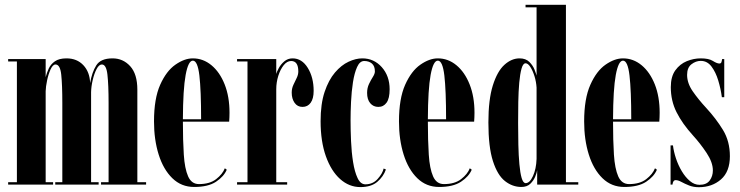

<svg xmlns="http://www.w3.org/2000/svg" viewBox="-20 -770 3089 801"><path d="M14 0V-10H50.5V-513.5H14V-523.5H170.5V-448Q175 -465.5 183.2 -483.8Q191.5 -502 209 -514.2Q226.5 -526.5 257.5 -526.5Q301 -526.5 327.8 -498Q354.5 -469.5 356 -423.5Q363.5 -468.5 381.8 -497.5Q400 -526.5 449.5 -526.5Q493.5 -526.5 523.2 -493.8Q553 -461 553 -396V-10H589.5V0H401.5V-10H433V-340Q433 -416 428.2 -458.5Q423.5 -501 405 -501Q393 -501 383 -482Q373 -463 366.8 -436.2Q360.5 -409.5 360 -385.5V-10H391.5V0H210.5V-10H240V-340Q240 -416 235.5 -458.5Q231 -501 211.5 -501Q200.5 -501 191.2 -481Q182 -461 176.5 -434.8Q171 -408.5 170.5 -389.5V-10H201.5V0Z M790 10Q736.5 10 699 -26.5Q661.5 -63 642 -125Q622.5 -187 622.5 -263.5Q622.5 -358.5 648.2 -416.2Q674 -474 711.8 -500.2Q749.5 -526.5 784.5 -526.5Q827.5 -526.5 862.2 -497.8Q897 -469 917.2 -418Q937.5 -367 937.5 -299.5Q937.5 -280.5 936 -262.5H743Q743 -183.5 746.8 -125Q750.5 -66.5 764.8 -34.2Q779 -2 810 -2Q855 -2 881.8 -22.8Q908.5 -43.5 918 -68L926 -62Q914 -33.5 881.2 -11.8Q848.5 10 790 10ZM784.5 -517Q765.5 -517 754.5 -457.5Q743.5 -398 743 -272.5H819Q819 -393 811.8 -455Q804.5 -517 784.5 -517Z M969 0V-10H1012.5V-513.5H969V-523.5H1132.5V-461.5Q1134.5 -470 1142.8 -485.5Q1151 -501 1165.8 -513.8Q1180.5 -526.5 1200.5 -526.5Q1239.5 -526.5 1264 -486.8Q1288.5 -447 1288.5 -391Q1288.5 -358.5 1276 -341.2Q1263.5 -324 1242 -324Q1221 -324 1209 -341Q1197 -358 1197 -383.5Q1197 -401 1204 -416Q1211 -431 1217.8 -444.8Q1224.5 -458.5 1224.5 -472Q1224.5 -515.5 1194.5 -515.5Q1177.5 -515.5 1163.5 -498Q1149.5 -480.5 1141 -453.5Q1132.5 -426.5 1132.5 -397.5V-10H1178V0Z M1483.5 10.5Q1436.5 10.5 1399 -23Q1361.5 -56.5 1339.5 -118.2Q1317.5 -180 1317.5 -264.5Q1317.5 -336.5 1334.2 -386.5Q1351 -436.5 1377.5 -467.5Q1404 -498.5 1434.2 -512.5Q1464.5 -526.5 1491.5 -526.5Q1540 -526.5 1572.8 -489.8Q1605.5 -453 1605.5 -397.5Q1605.5 -359.5 1592.8 -341.8Q1580 -324 1558.5 -324Q1537.5 -324 1524.5 -339.5Q1511.5 -355 1511.5 -382.5Q1511.5 -403 1519.5 -419.8Q1527.5 -436.5 1535.8 -449.5Q1544 -462.5 1544 -472Q1544 -494.5 1531.5 -505Q1519 -515.5 1499.5 -515.5Q1481 -515.5 1469.8 -490.5Q1458.5 -465.5 1452.5 -426.8Q1446.5 -388 1444.5 -345.5Q1442.5 -303 1442.5 -268Q1442.5 -227.5 1444.5 -181.2Q1446.5 -135 1453 -94Q1459.5 -53 1471.8 -27Q1484 -1 1504.5 -1Q1535.5 -1 1555.8 -23.8Q1576 -46.5 1580.5 -67L1590 -63Q1579.5 -33 1553.8 -11.2Q1528 10.5 1483.5 10.5Z M1812 10Q1758.5 10 1721 -26.5Q1683.5 -63 1664 -125Q1644.5 -187 1644.5 -263.5Q1644.5 -358.5 1670.2 -416.2Q1696 -474 1733.8 -500.2Q1771.5 -526.5 1806.5 -526.5Q1849.5 -526.5 1884.2 -497.8Q1919 -469 1939.2 -418Q1959.5 -367 1959.5 -299.5Q1959.5 -280.5 1958 -262.5H1765Q1765 -183.5 1768.8 -125Q1772.5 -66.5 1786.8 -34.2Q1801 -2 1832 -2Q1877 -2 1903.8 -22.8Q1930.5 -43.5 1940 -68L1948 -62Q1936 -33.5 1903.2 -11.8Q1870.5 10 1812 10ZM1806.5 -517Q1787.5 -517 1776.5 -457.5Q1765.5 -398 1765 -272.5H1841Q1841 -393 1833.8 -455Q1826.5 -517 1806.5 -517Z M2155 10Q2118 10 2086.8 -14.5Q2055.5 -39 2036.5 -97.8Q2017.5 -156.5 2017.5 -259Q2017.5 -354.5 2036 -413.5Q2054.5 -472.5 2084.2 -499.5Q2114 -526.5 2147.5 -526.5Q2173.5 -526.5 2188.5 -511.5Q2203.5 -496.5 2210.2 -479Q2217 -461.5 2218.5 -454.5V-739.5H2172.5V-750H2341V-10H2392.5V0H2221V-60Q2219.5 -49.5 2212.8 -33Q2206 -16.5 2192.2 -3.2Q2178.5 10 2155 10ZM2173 -6Q2190 -6 2203.5 -35.5Q2217 -65 2218.5 -107V-404.5Q2217 -429 2209.8 -452.2Q2202.5 -475.5 2192.5 -490.8Q2182.5 -506 2172.5 -506Q2162 -506 2155.8 -483.8Q2149.5 -461.5 2146.2 -424.8Q2143 -388 2142.2 -344.2Q2141.5 -300.5 2141.5 -257.5Q2141.5 -211 2142.5 -166.2Q2143.5 -121.5 2146.8 -85.2Q2150 -49 2156.2 -27.5Q2162.5 -6 2173 -6Z M2584.5 10Q2531 10 2493.5 -26.5Q2456 -63 2436.5 -125Q2417 -187 2417 -263.5Q2417 -358.5 2442.8 -416.2Q2468.5 -474 2506.2 -500.2Q2544 -526.5 2579 -526.5Q2622 -526.5 2656.8 -497.8Q2691.5 -469 2711.8 -418Q2732 -367 2732 -299.5Q2732 -280.5 2730.5 -262.5H2537.5Q2537.5 -183.5 2541.2 -125Q2545 -66.5 2559.2 -34.2Q2573.5 -2 2604.5 -2Q2649.5 -2 2676.2 -22.8Q2703 -43.5 2712.5 -68L2720.5 -62Q2708.5 -33.5 2675.8 -11.8Q2643 10 2584.5 10ZM2579 -517Q2560 -517 2549 -457.5Q2538 -398 2537.5 -272.5H2613.5Q2613.5 -393 2606.2 -455Q2599 -517 2579 -517Z M2895.5 11Q2873 11 2854.8 3.8Q2836.5 -3.5 2822.8 -11Q2809 -18.5 2799 -18.5Q2787.5 -18.5 2785.5 0H2777.5V-163.5H2787.5Q2790.5 -138 2800 -109.2Q2809.5 -80.5 2824.5 -55.5Q2839.5 -30.5 2858.2 -14.8Q2877 1 2898 1Q2927.5 1 2940.8 -17Q2954 -35 2954 -59Q2954 -92.5 2927.8 -132Q2901.5 -171.5 2871 -205Q2826.5 -254 2802.5 -301.8Q2778.5 -349.5 2778.5 -406.5Q2778.5 -450.5 2797.5 -476.8Q2816.5 -503 2845.2 -514.8Q2874 -526.5 2903.5 -526.5Q2937 -526.5 2954 -515.8Q2971 -505 2981 -505Q2987.5 -505 2989.5 -510.2Q2991.5 -515.5 2992.5 -523.5H3001.5V-364.5H2991.5Q2987 -399 2976.5 -434Q2966 -469 2948.2 -492.5Q2930.5 -516 2903.5 -516Q2883 -516 2864.8 -502Q2846.5 -488 2846.5 -457.5Q2846.5 -423 2870.2 -388.8Q2894 -354.5 2926 -320Q2967.5 -275 2996.2 -227.8Q3025 -180.5 3025 -118.5Q3025 -54 2987.8 -21.5Q2950.5 11 2895.5 11Z"/></svg>

Font: Imbue 100pt
Style: Bold
Weight: 700
Designer: Tyler Finck
Foundry: Etcetera Type Company
Version: Version 1.102; ttfautohint (v1.8.3)